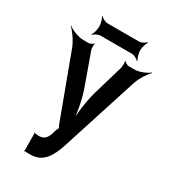

<svg xmlns="http://www.w3.org/2000/svg" viewBox="-247 -987 971 1101"><g transform="rotate(30 238.0 -436.5)"><path d="M127 10H136C224 10 258 -59 284 -139L445 -641C458 -680 488 -727 508 -744L506 -747C486 -730 442 -711 410 -711H373C363 -711 345 -720 341 -728L338 -726C343 -718 341 -691 338 -679L281 -485C261 -417 249 -321 251 -267H255C253 -321 236 -416 212 -482L140 -682C137 -692 135 -717 139 -724L136 -726C133 -719 115 -711 106 -711H71C37 -711 -9 -730 -31 -748L-32 -745C-11 -727 23 -680 38 -640L195 -218C197 -214 202 -202 205 -202V-206C203 -206 198 -193 196 -190L192 -177C192 -177 192 -175 192 -176H189L190 -172C180 -133 165 -107 125 -107H119C114 -108 108 -108 103 -109H99C97 -109 96 -112 95 -113L93 -110C94 -109 96 -107 96 -105L97 3C97 5 95 8 94 9L97 12C98 11 99 8 101 9H103L104 7L106 11L107 9C113 9 121 10 127 10ZM383 -823C383 -842 392 -872 400 -882L397 -885C389 -875 367 -863 353 -863H144C129 -863 106 -875 98 -885L96 -882C104 -872 112 -842 112 -823C112 -803 104 -773 96 -763L98 -760C106 -770 129 -782 144 -782H353C367 -782 389 -770 397 -760L400 -763C392 -773 383 -803 383 -823Z"/></g></svg>

Font: Asimov
Style: EdgeExtreme
Weight: 500
Designer: Google
Version: Version 2.000980: 2014